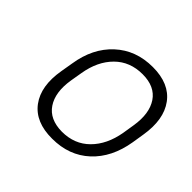

<svg xmlns="http://www.w3.org/2000/svg" viewBox="-106 -832 602 602"><g transform="rotate(45 194.5 -531.0)"><path d="M63 -510.3 69.8 -550.3Q82 -629.4 132.1 -675.5Q182.1 -721.7 256.8 -721.7Q330.6 -721.7 364.5 -675.5Q398.4 -629.4 385.3 -550.3L378.9 -510.3Q365.7 -430.7 316.4 -385Q267.1 -339.4 192.4 -339.4Q118.2 -338.9 83.7 -385Q49.3 -431.2 63 -510.3ZM111.8 -550.3 105 -510.3Q95.2 -449.2 119.4 -413.1Q143.6 -377 198.2 -376.5Q253.9 -376.5 290 -412.6Q326.2 -448.7 336.9 -510.3L343.3 -550.3Q353 -610.8 328.9 -647Q304.7 -683.1 250 -683.1Q194.3 -683.1 158.2 -647.2Q122.1 -611.3 111.8 -550.3Z"/></g></svg>

Font: Inter Display Extra Light
Style: Italic
Weight: 200
Italic angle: -9.39999°
Designer: Rasmus Andersson
Foundry: rsms
Version: Version 4.000;git-4fc901f